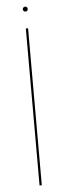

<svg xmlns="http://www.w3.org/2000/svg" viewBox="-56 -825 292 853"><g transform="rotate(-5 90.0 -398.5)"><path d="M85 -700V0H95V-700ZM79 -786Q79 -781 82.5 -778Q86 -775 90 -775Q95 -775 98 -778Q101 -781 101 -786Q101 -791 98 -794Q95 -797 90 -797Q86 -797 82.5 -794Q79 -791 79 -786Z"/></g></svg>

Font: Jost Thin
Style: Regular
Weight: 250
Version: Version 3.710